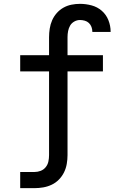

<svg xmlns="http://www.w3.org/2000/svg" viewBox="-20 -763 640 998"><path d="M85 215V131H159Q176 131 191.5 125Q207 119 217.5 106Q228 93 231.5 76.5Q235 60 235 43V-392H85V-476H235V-570Q235 -592 238.5 -614.5Q242 -637 251 -657.5Q260 -678 275 -695Q290 -712 309.5 -723Q329 -734 351 -738.5Q373 -743 396 -743Q426 -743 456 -735Q486 -727 509 -707Q532 -687 543.5 -658Q555 -629 555 -599V-597H460V-598Q460 -611 455.5 -623Q451 -635 442 -643.5Q433 -652 420.5 -655.5Q408 -659 396 -659Q380 -659 366 -651Q352 -643 344.5 -630Q337 -617 334 -601.5Q331 -586 331 -570V-476H515V-392H331V43Q331 66 327 89Q323 112 313 132.5Q303 153 286.5 170Q270 187 249 197Q228 207 205 211Q182 215 159 215Z"/></svg>

Font: Iosevka Fixed Curly Md Ex
Style: Regular
Weight: 500
Width: 7
Monospace: yes
Designer: Belleve Invis
Foundry: Belleve Invis
Version: Version 30.1.2